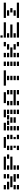

<svg xmlns="http://www.w3.org/2000/svg" viewBox="3837 -4708 870 8585"><g transform="rotate(-90 4272.5 -415.0)"><path d="M97.7 -585.9V-683.6H293V-585.9ZM585.9 -585.9V-683.6H781.2V-585.9ZM439.5 -537.1V-439.5H97.7V-537.1ZM585.9 -439.5V-537.1H781.2V-439.5ZM195.3 -293V-390.6H683.6V-293ZM97.7 -146.5V-244.1H293V-146.5ZM439.5 -146.5V-244.1H781.2V-146.5ZM97.7 0V-97.7H293V0ZM585.9 0V-97.7H781.2V0Z M976.6 0V-97.7H1171.9V0ZM1562.5 -683.6V-585.9H976.6V-683.6ZM976.6 -439.5V-537.1H1171.9V-439.5ZM1464.8 -439.5V-537.1H1660.2V-439.5ZM976.6 -293V-390.6H1562.5V-293ZM976.6 -146.5V-244.1H1171.9V-146.5Z M2343.8 0V-97.7H2539.1V0ZM2441.4 -683.6V-585.9H1953.1V-683.6ZM1855.5 -439.5V-537.1H2050.8V-439.5ZM2343.8 -439.5V-537.1H2539.1V-439.5ZM1855.5 -293V-390.6H2050.8V-293ZM2343.8 -293V-390.6H2539.1V-293ZM2441.4 -146.5H2343.8V-244.1H2441.4ZM2050.8 -146.5H1953.1V-244.1H2050.8ZM1855.5 0V-97.7H2050.8V0Z M3466.8 0V-97.7H3662.1V0ZM3466.8 -146.5V-244.1H3662.1V-146.5ZM3466.8 -293V-390.6H3662.1V-293ZM3466.8 -439.5V-537.1H3662.1V-439.5ZM2734.4 0V-97.7H2929.7V0ZM2734.4 -146.5V-244.1H2929.7V-146.5ZM3076.2 -146.5V-244.1H3320.3V-146.5ZM2734.4 -293V-390.6H2929.7V-293ZM3076.2 -293V-390.6H3320.3V-293ZM3222.7 -439.5V-537.1H3418V-439.5ZM2978.5 -439.5V-537.1H3173.8V-439.5ZM2734.4 -439.5V-537.1H2929.7V-439.5ZM3662.1 -683.6V-585.9H3320.3V-683.6ZM3076.2 -683.6V-585.9H2734.4V-683.6Z M4345.7 0V-97.7H4541V0ZM4443.4 -683.6V-585.9H3955.1V-683.6ZM3857.4 -439.5V-537.1H4052.7V-439.5ZM4345.7 -439.5V-537.1H4541V-439.5ZM3857.4 -293V-390.6H4052.7V-293ZM4345.7 -293V-390.6H4541V-293ZM4541 -244.1V-146.5H3857.4V-244.1ZM3857.4 0V-97.7H4052.7V0Z M4980.5 0V-97.7H5175.8V0ZM4736.3 -585.9V-683.6H5419.9V-585.9ZM4980.5 -439.5V-537.1H5175.8V-439.5ZM4980.5 -293V-390.6H5175.8V-293ZM4980.5 -146.5V-244.1H5175.8V-146.5Z M5615.2 -585.9V-683.6H5810.5V-585.9ZM5615.2 0V-97.7H5810.5V0ZM5615.2 -146.5V-244.1H5810.5V-146.5ZM5615.2 -293V-390.6H5810.5V-293ZM5615.2 -439.5V-537.1H5810.5V-439.5Z M6005.9 -585.9V-683.6H6201.2V-585.9ZM6494.1 -585.9V-683.6H6689.5V-585.9ZM6347.7 -439.5V-537.1H6591.8V-439.5ZM6005.9 -439.5V-537.1H6201.2V-439.5ZM6445.3 -390.6V-293H6005.9V-390.6ZM6347.7 -146.5V-244.1H6591.8V-146.5ZM6005.9 -146.5V-244.1H6201.2V-146.5ZM6005.9 0V-97.7H6201.2V0ZM6494.1 0V-97.7H6689.5V0Z M6982.4 -732.4H6884.8V-830.1H6982.4ZM6884.8 -585.9V-683.6H7568.4V-585.9ZM6884.8 -439.5V-537.1H7080.1V-439.5ZM6884.8 -293V-390.6H7470.7V-293ZM6884.8 -146.5V-244.1H7080.1V-146.5ZM7568.4 -97.7V0H6884.8V-97.7Z M8447.3 -97.7V0H7763.7V-97.7ZM7763.7 -585.9V-683.6H8447.3V-585.9ZM7861.3 -439.5V-537.1H8105.5V-439.5ZM8007.8 -293V-390.6H8203.1V-293ZM7861.3 -146.5V-244.1H8105.5V-146.5Z"/></g></svg>

Font: Trigram
Style: Regular
Weight: 400
Designer: GGBotNet
Foundry: GGBotNet
Version: 1.05